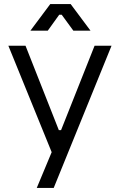

<svg xmlns="http://www.w3.org/2000/svg" viewBox="-20 -720 588 940"><path d="M270 -648H282L339 -570H423L326 -700H226L129 -570H214ZM443 -496 279 -83H268L105 -496H21L233 25L160 200H243L526 -496Z"/></svg>

Font: Space Text
Style: Regular
Weight: 400
Designer: Florian Karsten (Space Text), Colophon Foundry (Space Mono)
Foundry: Florian Karsten
Version: Version 1.003;PS 001.003;hotconv 1.0.88;makeotf.lib2.5.64775